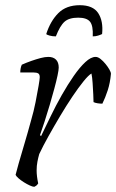

<svg xmlns="http://www.w3.org/2000/svg" viewBox="-20 -719 447 739"><path d="M112 0Q106 0 95 -5Q84 -10 72 -17.5Q60 -25 51 -33Q42 -41 40 -46Q43 -59 52 -90.5Q61 -122 74 -165.5Q87 -209 100 -257Q110 -291 117 -326.5Q124 -362 128.5 -388.5Q133 -415 133 -422Q133 -433 127 -436.5Q121 -440 110 -440H58Q58 -448 59.5 -456Q61 -464 64 -470Q82 -478 100.5 -484.5Q119 -491 136 -495.5Q153 -500 166 -500Q185 -500 195.5 -489.5Q206 -479 206 -459Q206 -450 201.5 -428.5Q197 -407 189 -377.5Q181 -348 171.5 -315.5Q162 -283 152 -252.5Q142 -222 134 -199L138 -195Q155 -230 175 -271.5Q195 -313 218 -353.5Q241 -394 264 -427Q287 -460 308.5 -480Q330 -500 348 -500Q357 -500 367 -492Q377 -484 386 -473Q395 -462 401 -451.5Q407 -441 407 -435Q404 -400 394.5 -371Q385 -342 374 -320Q365 -320 355.5 -321.5Q346 -323 340 -326Q340 -335 339 -355.5Q338 -376 336.5 -399Q335 -422 332 -436Q321 -430 301.5 -406Q282 -382 258.5 -347Q235 -312 211.5 -272.5Q188 -233 166.5 -194.5Q145 -156 131 -126Q127 -112 124 -96.5Q121 -81 121 -63Q121 -52 122.5 -39.5Q124 -27 127 -13Q125 -10 122.5 -7Q120 -4 112 0ZM195 -579Q182 -579 171 -582Q160 -585 158 -588Q174 -638 204.5 -668.5Q235 -699 287 -699Q338 -699 358 -668.5Q378 -638 373 -588Q367 -585 357.5 -582Q348 -579 337 -579Q339 -620 326.5 -635.5Q314 -651 281 -651Q246 -651 228.5 -635.5Q211 -620 195 -579Z"/></svg>

Font: Texturina Medium 12pt Thin
Style: Italic
Weight: 250
Italic angle: -11°
Version: Version 1.002